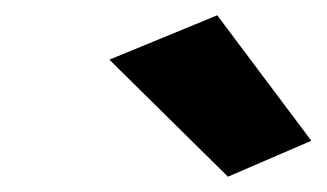

<svg xmlns="http://www.w3.org/2000/svg" viewBox="-20 -731 427 251"><path d="M123 -653 278 -500 387 -547 264 -711Z"/></svg>

Font: Jost* Black
Style: Italic
Weight: 900
Italic angle: -10°
Version: Version 3.7